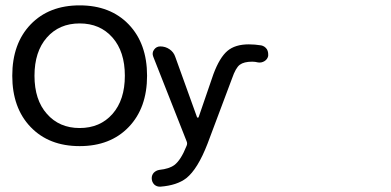

<svg xmlns="http://www.w3.org/2000/svg" viewBox="-20 -740 1478 726"><path d="M157.2 -309.6Q204.1 -255.9 281.2 -255.9Q358.4 -255.9 405.3 -309.1Q452.1 -362.3 452.1 -453.6Q452.1 -544.9 405.3 -598.1Q358.4 -651.4 281.2 -651.4Q204.1 -651.4 157.2 -598.1Q110.4 -544.9 110.4 -453.6Q110.4 -362.3 157.2 -309.6ZM95.7 -647.5Q165 -719.7 281.2 -719.7Q397.5 -719.7 466.8 -647.5Q536.1 -575.2 536.1 -453.6Q536.1 -332 466.8 -259.8Q397.5 -187.5 281.2 -187.5Q165 -187.5 95.7 -259.8Q26.4 -332 26.4 -453.6Q26.4 -575.2 95.7 -647.5ZM724.6 -297.9Q725.6 -294.9 728 -294.9Q730.5 -294.9 731.4 -297.9L787.1 -460Q810.5 -522.5 839.8 -547.4Q869.1 -572.3 920.9 -572.3Q943.4 -572.3 967.8 -568.4Q981.4 -565.4 989.3 -553.7Q994.1 -544.9 994.1 -535.2Q994.1 -531.2 994.1 -528.3Q991.2 -515.6 980 -508.8Q968.8 -502 956.1 -503.9Q944.3 -506.8 933.6 -506.8Q902.3 -506.8 886.7 -495.1Q871.1 -483.4 857.4 -443.4L764.6 -196.3Q727.5 -100.6 684.6 -66.4Q649.4 -39.1 586.9 -34.2Q585 -34.2 584 -34.2Q572.3 -34.2 563.5 -42Q553.7 -51.8 553.7 -66.4Q553.7 -78.1 561.5 -86.9Q570.3 -95.7 583 -97.7Q620.1 -101.6 639.6 -116.2Q664.1 -134.8 685.5 -188.5Q689.5 -197.3 685.5 -206.1L559.6 -525.4Q553.7 -540 562.5 -552.2Q571.3 -564.5 585.9 -564.5Q605.5 -564.5 621.1 -553.7Q636.7 -543 642.6 -525.4Z"/></svg>

Font: Gen Jyuu GothicX Medium
Style: Regular
Weight: 500
Designer: Ryoko NISHIZUKA (kana &amp; ideographs); Paul D. Hunt (Latin, Greek &amp; Cyrillic); Wenlong ZHANG (bopomofo); Sandoll C
Version: Version 1.058.20140828